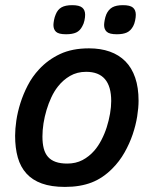

<svg xmlns="http://www.w3.org/2000/svg" viewBox="-20 -716 601 751"><path d="M39.1 -185.1Q39.1 -211.4 43.9 -244.6Q48.8 -277.8 59.8 -312.7Q70.8 -347.7 88.6 -382.1Q106.4 -416.5 132.8 -444.8Q167.5 -482.4 214.8 -504.6Q262.2 -526.9 328.1 -526.9Q373.5 -526.9 409.4 -514.2Q445.3 -501.5 470.5 -476.1Q495.6 -450.7 508.8 -412.1Q522 -373.5 522 -321.8Q522 -294.9 516.6 -260.7Q511.2 -226.6 499 -190.4Q486.8 -154.3 467 -119.4Q447.3 -84.5 418.9 -56.2Q400.9 -38.1 381.1 -24.7Q361.3 -11.2 338.9 -2.4Q316.4 6.3 290.3 10.7Q264.2 15.1 233.9 15.1Q180.7 15.1 143.6 1.7Q106.4 -11.7 83.3 -37.4Q60.1 -63 49.6 -100.1Q39.1 -137.2 39.1 -185.1ZM146 -182.1Q146 -155.3 151.1 -135.5Q156.2 -115.7 167.7 -102.5Q179.2 -89.4 197.8 -82.8Q216.3 -76.2 243.2 -76.2Q276.4 -76.2 302.5 -89.8Q328.6 -103.5 349.1 -127Q364.3 -144.5 376.7 -168.5Q389.2 -192.4 397.5 -218.5Q405.8 -244.6 410.4 -271.2Q415 -297.9 415 -320.8Q415 -435.1 316.9 -435.1Q281.7 -435.1 254.2 -419.2Q226.6 -403.3 206.1 -377Q191.9 -358.9 180.9 -335.4Q169.9 -312 162.1 -285.9Q154.3 -259.8 150.1 -233.2Q146 -206.5 146 -182.1ZM313 -658.2Q313 -648.4 310.3 -635.7Q307.6 -623 302.2 -613.8Q293 -595.7 278.1 -588.9Q263.2 -582 238.3 -582Q209.5 -582 199.2 -591.6Q189 -601.1 189 -618.2Q189 -625 191.2 -637.2Q193.4 -649.4 198.2 -660.2Q205.6 -678.7 220.7 -687.3Q235.8 -695.8 262.2 -695.8Q290 -695.8 301.5 -686.3Q313 -676.8 313 -658.2ZM511.2 -658.2Q511.2 -648.4 508.5 -635.7Q505.9 -623 501 -613.8Q491.2 -595.7 476.3 -588.9Q461.4 -582 437 -582Q408.2 -582 397.7 -591.6Q387.2 -601.1 387.2 -618.2Q387.2 -625 389.4 -637.2Q391.6 -649.4 396 -660.2Q404.3 -678.7 419.4 -687.3Q434.6 -695.8 460.9 -695.8Q488.8 -695.8 500 -686.3Q511.2 -676.8 511.2 -658.2Z"/></svg>

Font: Clear Sans Medium
Style: Italic
Weight: 500
Italic angle: -12°
Foundry: Intel Corporation
Version: Version 1.00